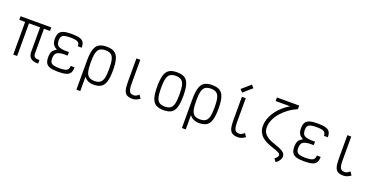

<svg xmlns="http://www.w3.org/2000/svg" viewBox="-22 -1876 6044 3079"><g transform="rotate(20 3000.0 -337.0)"><path d="M557 0Q471 2 429.5 -33Q388 -68 388 -143V-618H557V-557H33V-618H557V-557H454V-143Q454 -111 463 -92.5Q472 -74 494.5 -67Q517 -60 557 -61ZM133 0V-593H199V0Z M900 14Q814 14 764.5 -1.5Q715 -17 694 -53Q673 -89 673 -152Q673 -216 693 -251Q713 -286 764 -313Q713 -340 693 -373.5Q673 -407 673 -467Q673 -530 694 -565.5Q715 -601 764.5 -616.5Q814 -632 900 -632Q987 -632 1036.5 -618Q1086 -604 1106.5 -571Q1127 -538 1127 -479H1061Q1061 -532 1026.5 -551.5Q992 -571 900 -571Q840 -571 804.5 -561.5Q769 -552 754 -529.5Q739 -507 739 -467Q739 -424 752 -398Q765 -372 796.5 -359.5Q828 -347 881 -343H958V-283H881Q828 -279 796.5 -265.5Q765 -252 752 -225Q739 -198 739 -152Q739 -112 754 -89Q769 -66 804.5 -56.5Q840 -47 900 -47Q992 -47 1026.5 -67.5Q1061 -88 1061 -144H1127Q1127 -84 1106.5 -49.5Q1086 -15 1036.5 -0.5Q987 14 900 14Z M1500 14Q1458 14 1418 -2.5Q1378 -19 1346.5 -57Q1315 -95 1296 -157Q1277 -219 1277 -309Q1277 -430 1298 -500.5Q1319 -571 1367.5 -601.5Q1416 -632 1500 -632Q1585 -632 1633 -601.5Q1681 -571 1702 -500.5Q1723 -430 1723 -309Q1723 -189 1702 -118Q1681 -47 1633 -16.5Q1585 14 1500 14ZM1277 182V-309H1343V182ZM1500 -47Q1560 -47 1594.5 -71Q1629 -95 1643 -152Q1657 -209 1657 -309Q1657 -410 1643 -466.5Q1629 -523 1594.5 -547Q1560 -571 1500 -571Q1440 -571 1405.5 -547Q1371 -523 1357 -466.5Q1343 -410 1343 -309Q1343 -209 1357 -152Q1371 -95 1405.5 -71Q1440 -47 1500 -47Z M2169 14Q2109 14 2074 -6.5Q2039 -27 2024.5 -77Q2010 -127 2010 -212V-618H2076V-212Q2076 -149 2084.5 -113Q2093 -77 2113.5 -62Q2134 -47 2169 -47Q2190 -47 2209 -56Q2228 -65 2256 -89L2294 -32Q2255 -6 2228 4Q2201 14 2169 14Z M2700 14Q2616 14 2567.5 -16.5Q2519 -47 2498 -118Q2477 -189 2477 -309Q2477 -430 2498 -500.5Q2519 -571 2567.5 -601.5Q2616 -632 2700 -632Q2785 -632 2833 -601.5Q2881 -571 2902 -500.5Q2923 -430 2923 -309Q2923 -189 2902 -118Q2881 -47 2833 -16.5Q2785 14 2700 14ZM2700 -47Q2760 -47 2794.5 -71Q2829 -95 2843 -152Q2857 -209 2857 -309Q2857 -410 2843 -466.5Q2829 -523 2794.5 -547Q2760 -571 2700 -571Q2640 -571 2605.5 -547Q2571 -523 2557 -466.5Q2543 -410 2543 -309Q2543 -209 2557 -152Q2571 -95 2605.5 -71Q2640 -47 2700 -47Z M3300 14Q3258 14 3218 -2.5Q3178 -19 3146.5 -57Q3115 -95 3096 -157Q3077 -219 3077 -309Q3077 -430 3098 -500.5Q3119 -571 3167.5 -601.5Q3216 -632 3300 -632Q3385 -632 3433 -601.5Q3481 -571 3502 -500.5Q3523 -430 3523 -309Q3523 -189 3502 -118Q3481 -47 3433 -16.5Q3385 14 3300 14ZM3077 182V-309H3143V182ZM3300 -47Q3360 -47 3394.5 -71Q3429 -95 3443 -152Q3457 -209 3457 -309Q3457 -410 3443 -466.5Q3429 -523 3394.5 -547Q3360 -571 3300 -571Q3240 -571 3205.5 -547Q3171 -523 3157 -466.5Q3143 -410 3143 -309Q3143 -209 3157 -152Q3171 -95 3205.5 -71Q3240 -47 3300 -47Z M3969 14Q3909 14 3874 -6.5Q3839 -27 3824.5 -77Q3810 -127 3810 -212V-618H3876V-212Q3876 -149 3884.5 -113Q3893 -77 3913.5 -62Q3934 -47 3969 -47Q3990 -47 4009 -56Q4028 -65 4056 -89L4094 -32Q4055 -6 4028 4Q4001 14 3969 14ZM3790 -682 3747 -728 3894 -856 3937 -810Z M4677 182 4637 131Q4659 119 4674.5 97.5Q4690 76 4690 61Q4690 40 4668 26Q4646 12 4610 -1Q4574 -14 4531 -28.5Q4488 -43 4445 -63.5Q4402 -84 4366 -114.5Q4330 -145 4308 -189Q4286 -233 4286 -295Q4286 -371 4318 -446.5Q4350 -522 4408.5 -590Q4467 -658 4546.5 -712Q4626 -766 4722 -800V-739H4342V-800H4722V-739Q4643 -705 4575.5 -655.5Q4508 -606 4458 -547Q4408 -488 4380 -424Q4352 -360 4352 -295Q4352 -241 4374 -205Q4396 -169 4432 -145Q4468 -121 4511 -104Q4554 -87 4597 -72.5Q4640 -58 4676 -41Q4712 -24 4734 0Q4756 24 4756 61Q4756 92 4734.5 125Q4713 158 4677 182Z M5100 14Q5014 14 4964.5 -1.5Q4915 -17 4894 -53Q4873 -89 4873 -152Q4873 -216 4893 -251Q4913 -286 4964 -313Q4913 -340 4893 -373.5Q4873 -407 4873 -467Q4873 -530 4894 -565.5Q4915 -601 4964.5 -616.5Q5014 -632 5100 -632Q5187 -632 5236.5 -618Q5286 -604 5306.5 -571Q5327 -538 5327 -479H5261Q5261 -532 5226.5 -551.5Q5192 -571 5100 -571Q5040 -571 5004.5 -561.5Q4969 -552 4954 -529.5Q4939 -507 4939 -467Q4939 -424 4952 -398Q4965 -372 4996.5 -359.5Q5028 -347 5081 -343H5158V-283H5081Q5028 -279 4996.5 -265.5Q4965 -252 4952 -225Q4939 -198 4939 -152Q4939 -112 4954 -89Q4969 -66 5004.5 -56.5Q5040 -47 5100 -47Q5192 -47 5226.5 -67.5Q5261 -88 5261 -144H5327Q5327 -84 5306.5 -49.5Q5286 -15 5236.5 -0.5Q5187 14 5100 14Z M5769 14Q5709 14 5674 -6.5Q5639 -27 5624.5 -77Q5610 -127 5610 -212V-618H5676V-212Q5676 -149 5684.5 -113Q5693 -77 5713.5 -62Q5734 -47 5769 -47Q5790 -47 5809 -56Q5828 -65 5856 -89L5894 -32Q5855 -6 5828 4Q5801 14 5769 14Z"/></g></svg>

Font: Victor Mono Light
Style: Regular
Weight: 300
Monospace: yes
Designer: Rune Bjørnerås
Version: Version 1.561;gftools[0.9.30]